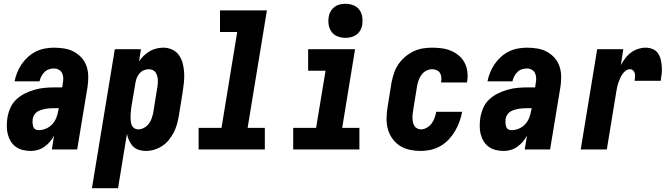

<svg xmlns="http://www.w3.org/2000/svg" viewBox="-20 -790 3540 1015"><path d="M143 8Q122 8 101 3Q80 -2 63.5 -14Q47 -26 36.5 -43.5Q26 -61 21 -81Q16 -101 16 -123Q16 -145 19 -166Q23 -192 34 -218Q45 -244 65.5 -263.5Q86 -283 111 -295.5Q136 -308 162.5 -315.5Q189 -323 215 -325.5Q241 -328 267 -328H309L312 -350Q315 -364 314.5 -377.5Q314 -391 308.5 -403Q303 -415 291 -421.5Q279 -428 265 -428Q252 -428 238.5 -423.5Q225 -419 215 -409Q205 -399 198.5 -386.5Q192 -374 189 -360H57Q62 -385 71.5 -408Q81 -431 95 -451.5Q109 -472 128.5 -489.5Q148 -507 170.5 -518Q193 -529 217.5 -533.5Q242 -538 265 -538Q293 -538 320.5 -533.5Q348 -529 371 -516.5Q394 -504 411.5 -484.5Q429 -465 437.5 -440Q446 -415 446.5 -387Q447 -359 443 -332L388 0H254L266 -73Q257 -56 244 -41Q231 -26 215 -14.5Q199 -3 180.5 2.5Q162 8 144 8Q144 8 144 8Q144 8 143 8ZM185 -102Q204 -102 223 -110Q242 -118 256 -133Q270 -148 277.5 -167Q285 -186 288 -205L291 -218H267Q256 -218 245 -217.5Q234 -217 222.5 -215Q211 -213 199.5 -209.5Q188 -206 178 -200Q168 -194 161.5 -183.5Q155 -173 153 -162Q152 -155 152 -148Q152 -141 152.5 -134.5Q153 -128 155 -122Q157 -116 161 -111Q165 -106 171.5 -104Q178 -102 185 -102Z M466 205 587 -530H725L715 -465Q725 -481 739.5 -495Q754 -509 771 -519Q788 -529 806.5 -533.5Q825 -538 844 -538Q869 -538 891 -527.5Q913 -517 926.5 -497.5Q940 -478 946 -454.5Q952 -431 953.5 -406.5Q955 -382 952.5 -356.5Q950 -331 946 -305L925 -175Q921 -153 915 -131.5Q909 -110 898 -89Q887 -68 872 -49.5Q857 -31 837 -18Q817 -5 795 1.5Q773 8 750 8Q731 8 713 2Q695 -4 682.5 -17Q670 -30 662.5 -47Q655 -64 651 -82L604 205ZM710 -106Q726 -106 741 -114Q756 -122 766 -135Q776 -148 781.5 -163.5Q787 -179 790 -194L811 -324Q813 -335 814 -346Q815 -357 814.5 -367.5Q814 -378 811 -388.5Q808 -399 802.5 -407Q797 -415 787.5 -419.5Q778 -424 767 -424Q753 -424 740 -418.5Q727 -413 717.5 -402Q708 -391 703 -378Q698 -365 696 -352L674 -222Q673 -210 671.5 -198Q670 -186 670 -174.5Q670 -163 671 -151.5Q672 -140 676 -129.5Q680 -119 689.5 -112.5Q699 -106 710 -106Z M1030 0V-114H1151L1234 -621H1143V-735H1391L1289 -114H1380V0Z M1530 0V-114H1651L1701 -416H1609V-530H1857L1789 -114H1880V0ZM1806 -590Q1785 -590 1765 -597.5Q1745 -605 1733 -621.5Q1721 -638 1717.5 -659Q1714 -680 1718 -702Q1720 -717 1728 -730.5Q1736 -744 1748.5 -753.5Q1761 -763 1776.5 -766.5Q1792 -770 1806 -770Q1828 -770 1847.5 -762.5Q1867 -755 1879.5 -738.5Q1892 -722 1895 -701Q1898 -680 1895 -658Q1892 -643 1884.5 -629.5Q1877 -616 1864 -606.5Q1851 -597 1836 -593.5Q1821 -590 1806 -590Z M2205 8Q2175 8 2146.5 2Q2118 -4 2094.5 -19Q2071 -34 2054.5 -57Q2038 -80 2030.5 -107.5Q2023 -135 2023.5 -165Q2024 -195 2029 -225L2050 -355Q2055 -379 2063 -403.5Q2071 -428 2086 -450Q2101 -472 2121.5 -489.5Q2142 -507 2166 -518.5Q2190 -530 2215 -534Q2240 -538 2265 -538Q2291 -538 2316.5 -534.5Q2342 -531 2364.5 -521.5Q2387 -512 2405.5 -496.5Q2424 -481 2435.5 -459.5Q2447 -438 2450.5 -412.5Q2454 -387 2450 -362Q2449 -360 2449 -358Q2449 -356 2448 -354H2311Q2312 -354 2312 -355Q2312 -356 2312 -357Q2314 -369 2313 -381.5Q2312 -394 2306 -404Q2300 -414 2288.5 -419Q2277 -424 2265 -424Q2249 -424 2234 -416.5Q2219 -409 2209 -395.5Q2199 -382 2193.5 -367Q2188 -352 2185 -336L2164 -206Q2162 -195 2161 -184.5Q2160 -174 2160.5 -163.5Q2161 -153 2163.5 -142.5Q2166 -132 2171 -124Q2176 -116 2185.5 -111Q2195 -106 2205 -106Q2221 -106 2236.5 -115Q2252 -124 2262 -137.5Q2272 -151 2277.5 -167Q2283 -183 2286 -199H2423Q2418 -172 2409 -147Q2400 -122 2386 -98Q2372 -74 2352.5 -53Q2333 -32 2308.5 -18Q2284 -4 2257.5 2Q2231 8 2205 8Z M2643 8Q2622 8 2601 3Q2580 -2 2563.5 -14Q2547 -26 2536.5 -43.5Q2526 -61 2521 -81Q2516 -101 2516 -123Q2516 -145 2519 -166Q2523 -192 2534 -218Q2545 -244 2565.5 -263.5Q2586 -283 2611 -295.5Q2636 -308 2662.5 -315.5Q2689 -323 2715 -325.5Q2741 -328 2767 -328H2809L2812 -350Q2815 -364 2814.5 -377.5Q2814 -391 2808.5 -403Q2803 -415 2791 -421.5Q2779 -428 2765 -428Q2752 -428 2738.5 -423.5Q2725 -419 2715 -409Q2705 -399 2698.5 -386.5Q2692 -374 2689 -360H2557Q2562 -385 2571.5 -408Q2581 -431 2595 -451.5Q2609 -472 2628.5 -489.5Q2648 -507 2670.5 -518Q2693 -529 2717.5 -533.5Q2742 -538 2765 -538Q2793 -538 2820.5 -533.5Q2848 -529 2871 -516.5Q2894 -504 2911.5 -484.5Q2929 -465 2937.5 -440Q2946 -415 2946.5 -387Q2947 -359 2943 -332L2888 0H2754L2766 -73Q2757 -56 2744 -41Q2731 -26 2715 -14.5Q2699 -3 2680.5 2.5Q2662 8 2644 8Q2644 8 2644 8Q2644 8 2643 8ZM2685 -102Q2704 -102 2723 -110Q2742 -118 2756 -133Q2770 -148 2777.5 -167Q2785 -186 2788 -205L2791 -218H2767Q2756 -218 2745 -217.5Q2734 -217 2722.5 -215Q2711 -213 2699.5 -209.5Q2688 -206 2678 -200Q2668 -194 2661.5 -183.5Q2655 -173 2653 -162Q2652 -155 2652 -148Q2652 -141 2652.5 -134.5Q2653 -128 2655 -122Q2657 -116 2661 -111Q2665 -106 2671.5 -104Q2678 -102 2685 -102Z M3050 0 3137 -530H3275L3262 -446Q3272 -464 3285 -481.5Q3298 -499 3315.5 -512Q3333 -525 3353 -531.5Q3373 -538 3393 -538Q3412 -538 3429.5 -531Q3447 -524 3457.5 -509.5Q3468 -495 3472.5 -477Q3477 -459 3478.5 -440Q3480 -421 3478 -401.5Q3476 -382 3473 -363H3335Q3336 -373 3337 -382.5Q3338 -392 3336 -401.5Q3334 -411 3327 -417.5Q3320 -424 3311 -424Q3298 -424 3287.5 -416Q3277 -408 3270 -397.5Q3263 -387 3258 -375.5Q3253 -364 3249 -352.5Q3245 -341 3242.5 -329Q3240 -317 3238 -305L3188 0Z"/></svg>

Font: Iosevka Curly Heavy Oblique
Style: Regular
Weight: 900
Italic angle: -9°
Monospace: yes
Designer: Belleve Invis
Foundry: Belleve Invis
Version: Version 11.1.0; ttfautohint (v1.8.3)